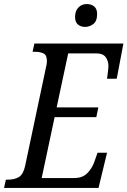

<svg xmlns="http://www.w3.org/2000/svg" viewBox="-38 -929 630 949"><path d="M-18 0 -9 -41H1Q34 -41 55.5 -54Q77 -67 86 -108L188 -590Q191 -603 192.5 -611Q194 -619 194 -626Q194 -657 177 -665Q160 -673 135 -673H123L132 -714H572L539 -540H491Q492 -544 493.5 -557.5Q495 -571 496.5 -584.5Q498 -598 498 -601Q498 -628 484.5 -646.5Q471 -665 439 -665H299L242 -398H448L438 -350H232L168 -49H330Q370 -49 394 -73.5Q418 -98 429 -131L444 -174H491L449 0ZM383 -796Q361 -796 347 -808Q333 -820 333 -845Q333 -875 349.5 -892Q366 -909 391 -909Q413 -909 427.5 -897Q442 -885 442 -860Q442 -824 423 -810Q404 -796 383 -796Z"/></svg>

Font: Noto Serif Condensed
Style: Italic
Weight: 400
Width: 3
Italic angle: -12°
Designer: Monotype Design Team
Foundry: Monotype Imaging Inc.
Version: Version 2.014; ttfautohint (v1.8.4.7-5d5b)